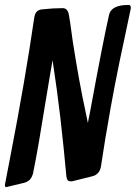

<svg xmlns="http://www.w3.org/2000/svg" viewBox="-49 -761 550 778"><path d="M298 -307 307 -263 316 -308Q371 -607 393 -701Q402 -741 472 -741Q481 -741 481 -730Q481 -724 480 -722L457 -613Q412 -406 384 -235Q379 -209 371.5 -159.5Q364 -110 360 -86Q357 -69 348 -60Q339 -50 326 -47L242 -26Q230 -26 226 -30Q222 -34 220 -46Q218 -66 214.5 -103Q211 -140 209 -160Q196 -290 181 -399L164 -517L154 -459Q146 -414 133 -333Q120 -252 108.5 -185Q97 -118 85 -59Q81 -43 72 -33Q61 -23 48 -20L-19 -4Q-20 -3 -24 -3Q-29 -3 -29 -10Q-29 -17 -28 -18L-8 -122Q53 -436 90 -691Q93 -707 100 -714Q109 -722 121 -723Q166 -728 205 -728Q225 -728 230 -702Q234 -683 246 -592Q272 -426 298 -307Z"/></svg>

Font: Bangerz Fix
Style: Regular
Weight: 400
Designer: vernon adams
Foundry: Vernon Adams
Version: Version 2.10;December 28, 2023;FontCreator 13.0.0.2683 64-bi